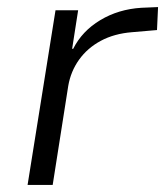

<svg xmlns="http://www.w3.org/2000/svg" viewBox="-20 -523 467 543"><path d="M58 0 137 -494H201L184 -385H187Q212 -435 263.5 -466Q315 -497 380 -501L427 -503L424 -438L354 -432Q303 -428 265 -407.5Q227 -387 203.5 -354Q180 -321 173 -280L129 0Z"/></svg>

Font: Nunito Sans 7pt Light
Style: Italic
Weight: 300
Italic angle: -9°
Designer: Vernon Adams
Foundry: Vernon Adams
Version: Version 3.101;gftools[0.9.27]